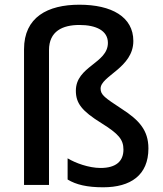

<svg xmlns="http://www.w3.org/2000/svg" viewBox="-20 -785 692 815"><path d="M546 -611C546 -714 453 -765 317 -765C182 -765 82 -712 82 -576V0H188V-572C188 -653 246 -679 317 -679C388 -679 438 -655 438 -603C438 -516 302 -504 302 -400C302 -347 327 -314 411 -262C483 -217 504 -193 504 -150C504 -102 474 -72 407 -72C357 -72 300 -93 267 -113V-23C303 -1 350 10 418 10C534 10 610 -41 610 -155C610 -233 569 -276 498 -322C425 -370 407 -382 407 -409C407 -463 546 -497 546 -611Z"/></svg>

Font: Noto Sans Georgian Medium
Style: Regular
Weight: 500
Designer: Monotype Design Team, Akaki Razmadze
Foundry: Google LLC
Version: Version 2.005